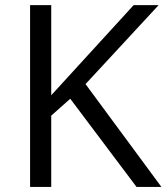

<svg xmlns="http://www.w3.org/2000/svg" viewBox="-20 -734 654 754"><path d="M315.9 -403.8 603 -713.9H504.9L181.2 -359.9V-713.9H98.1V0H181.2V-279.8L255.9 -346.2L516.1 0H613.8Z"/></svg>

Font: Sahel
Style: Regular
Weight: 400
Foundry: Saber Rastikerdar (saber.rastikerdar@gmail.com)
Version: Version 3.4.0